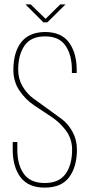

<svg xmlns="http://www.w3.org/2000/svg" viewBox="-20 -851 409 876"><path d="M96 -831H120L188 -765L255 -831H279L196 -749H178ZM185 -705Q260 -705 295 -657Q330 -609 330 -531V-518H308V-532Q308 -600 279 -642.5Q250 -685 186 -685Q121 -685 92 -643Q63 -601 63 -533Q63 -491 83 -457Q103 -423 132.5 -401.5Q162 -380 197 -355Q232 -330 261.5 -308Q291 -286 311 -249.5Q331 -213 331 -169Q331 -90 295.5 -42.5Q260 5 184 5Q109 5 73.5 -42.5Q38 -90 38 -169V-203H59V-168Q59 -99 89 -57.5Q119 -16 184 -16Q249 -16 279 -57.5Q309 -99 309 -168Q309 -217 281.5 -254.5Q254 -292 214.5 -318Q175 -344 135.5 -370.5Q96 -397 68.5 -438Q41 -479 41 -532Q41 -612 76.5 -658Q112 -704 185 -705Z"/></svg>

Font: Bebas Neue Light
Style: Regular
Weight: 300
Designer: Ryoichi Tsunekawa
Foundry: Ryoichi Tsunekawa
Version: Version 001.003; ttfautohint (v1.5.65-e2d9)